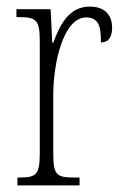

<svg xmlns="http://www.w3.org/2000/svg" viewBox="-20 -564 372 584"><path d="M33 0H222V-24H209C152 -24 142 -30 142 -99V-274C142 -379 175 -511 242 -511C284 -511 287 -476 287 -435C312 -435 321 -454 321 -480C321 -517 300 -544 253 -544C188 -544 161 -485 142 -434H139L134 -536H30V-512H33C90 -512 101 -506 101 -437V-100C101 -30 90 -24 35 -24H33Z"/></svg>

Font: Noto Serif Devanagari ExtraCondensed ExtraLight
Style: Regular
Weight: 200
Width: 2
Designer: Universal Thirst, Indian Type Foundry and the Monotype Design Team
Foundry: Monotype Imaging Inc.
Version: Version 2.004